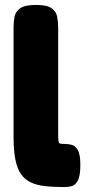

<svg xmlns="http://www.w3.org/2000/svg" viewBox="-20 -750 351 779"><path d="M242 9Q196 9 161.5 5Q127 1 103 -11Q79 -23 64 -45.5Q49 -68 42 -104.5Q35 -141 35 -196V-639Q35 -662 39 -682.5Q43 -703 62 -716.5Q81 -730 126 -730Q171 -730 189.5 -716.5Q208 -703 212 -682Q216 -661 216 -638V-207Q216 -192 216.5 -183.5Q217 -175 219.5 -171Q222 -167 227.5 -166.5Q233 -166 243 -166Q256 -166 270.5 -162.5Q285 -159 295.5 -141.5Q306 -124 306 -81Q306 -36 295.5 -17Q285 2 270 5.5Q255 9 242 9Z"/></svg>

Font: Fredoka Light
Style: Bold
Weight: 700
Version: Version 2.001